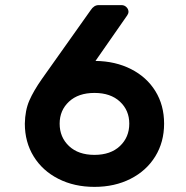

<svg xmlns="http://www.w3.org/2000/svg" viewBox="-20 -720 726 750"><path d="M334 -680Q347 -700 365 -700H455Q466 -700 474 -692Q482 -684 482 -673Q482 -668 477 -660L353 -482Q431 -481 492 -450Q553 -419 587 -364Q621 -309 621 -237Q621 -165 586.5 -109Q552 -53 490 -21.5Q428 10 349 10Q270 10 208 -21.5Q146 -53 111.5 -109Q77 -165 77 -237Q78 -289 94.5 -327Q111 -365 144 -412ZM213 -237Q213 -184 249.5 -149.5Q286 -115 349 -115Q412 -115 448.5 -149.5Q485 -184 485 -237Q485 -289 448.5 -323Q412 -357 349 -357Q286 -357 249.5 -323Q213 -289 213 -237Z"/></svg>

Font: Hezaedrus Medium
Style: Regular
Weight: 500
Designer: Hubert & Fischer
Foundry: Hubert & Fischer
Version: Version 1.10;September 3, 2019;FontCreator 11.5.0.2425 64-bi